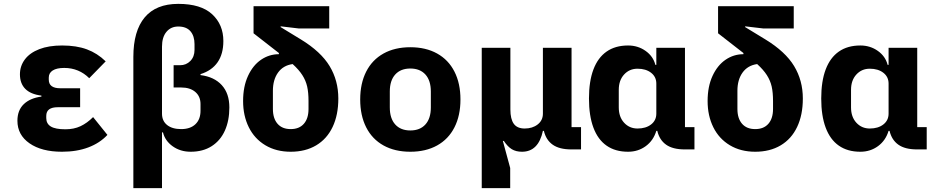

<svg xmlns="http://www.w3.org/2000/svg" viewBox="-20 -772 4840 992"><path d="M535 -75Q496 -33 436.5 -10.5Q377 12 300 12Q195 12 132.5 -31.5Q70 -75 70 -148Q70 -202 102.5 -233.5Q135 -265 194 -273V-278Q138 -285 110.5 -313Q83 -341 83 -388Q83 -431 108.5 -465Q134 -499 183 -518Q232 -537 301 -537Q375 -537 429 -517Q483 -497 526 -455L441 -368Q415 -394 382.5 -407.5Q350 -421 312 -421Q273 -421 252.5 -408Q232 -395 232 -371V-361Q232 -338 247 -327Q262 -316 291 -316H394V-218H278Q249 -218 234 -207Q219 -196 219 -173V-162Q219 -133 242.5 -118.5Q266 -104 318 -104Q362 -104 396 -120Q430 -136 461 -167Z M669 -478Q669 -612 727.5 -682Q786 -752 901 -752Q1018 -752 1076 -698.5Q1134 -645 1134 -560Q1134 -493 1104 -450Q1074 -407 1016 -389V-384Q1087 -375 1126 -332Q1165 -289 1165 -217Q1165 -149 1142 -97.5Q1119 -46 1074 -17Q1029 12 965 12Q912 12 872.5 -16Q833 -44 822 -88H817V200H669ZM877 -435H910Q942 -435 963.5 -457Q985 -479 985 -514V-544Q985 -586 964 -610.5Q943 -635 901 -635Q863 -635 840 -607.5Q817 -580 817 -531V-185Q817 -147 843.5 -126Q870 -105 916 -105Q963 -105 989.5 -130Q1016 -155 1016 -200V-234Q1016 -274 989 -297Q962 -320 916 -320H877Z M1523 -625 1430 -636V-632L1535 -568Q1638 -505 1683 -430.5Q1728 -356 1728 -263Q1728 -178 1698.5 -116Q1669 -54 1613.5 -21Q1558 12 1482 12Q1407 12 1351 -21.5Q1295 -55 1265.5 -114.5Q1236 -174 1236 -250Q1236 -325 1261.5 -380Q1287 -435 1329 -463.5Q1371 -492 1421 -492V-498L1290 -600V-740H1681V-625ZM1492 -441Q1443 -434 1416.5 -397Q1390 -360 1390 -303V-209Q1390 -160 1414 -132.5Q1438 -105 1482 -105Q1526 -105 1550 -132.5Q1574 -160 1574 -209V-250Q1574 -294 1567 -325Q1560 -356 1542 -384Q1524 -412 1492 -441Z M1841 -258Q1841 -341 1872 -402Q1903 -463 1961.5 -495.5Q2020 -528 2100 -528Q2180 -528 2238.5 -495.5Q2297 -463 2328 -402Q2359 -341 2359 -258Q2359 -175 2328 -114Q2297 -53 2238.5 -20.5Q2180 12 2100 12Q2020 12 1961.5 -20.5Q1903 -53 1872 -114Q1841 -175 1841 -258ZM2206 -217V-299Q2206 -356 2178 -387Q2150 -418 2100 -418Q2050 -418 2022 -387Q1994 -356 1994 -299V-217Q1994 -160 2022 -129Q2050 -98 2100 -98Q2150 -98 2178 -129Q2206 -160 2206 -217Z M2469 200V-525H2617V-206Q2617 -157 2634.5 -132.5Q2652 -108 2691 -108Q2731 -108 2758 -129Q2785 -150 2785 -185V-525H2933V-115H2982V0H2932Q2870 0 2835.5 -24.5Q2801 -49 2790 -96H2785Q2762 12 2677 12Q2646 12 2624.5 -1Q2603 -14 2583 -44H2578L2616 96V200Z M3568 0H3518Q3456 0 3421.5 -24.5Q3387 -49 3376 -96H3371Q3356 -46 3316.5 -17Q3277 12 3225 12Q3159 12 3114 -19.5Q3069 -51 3046 -112.5Q3023 -174 3023 -263Q3023 -352 3046 -413Q3069 -474 3114 -505.5Q3159 -537 3225 -537Q3276 -537 3315.5 -509Q3355 -481 3366 -437H3371V-525H3519V-115H3568ZM3371 -185V-340Q3371 -375 3344 -396Q3317 -417 3274 -417Q3232 -417 3204.5 -387Q3177 -357 3177 -308V-217Q3177 -168 3204.5 -138Q3232 -108 3274 -108Q3317 -108 3344 -129Q3371 -150 3371 -185Z M3923 -625 3830 -636V-632L3935 -568Q4038 -505 4083 -430.5Q4128 -356 4128 -263Q4128 -178 4098.5 -116Q4069 -54 4013.5 -21Q3958 12 3882 12Q3807 12 3751 -21.5Q3695 -55 3665.5 -114.5Q3636 -174 3636 -250Q3636 -325 3661.5 -380Q3687 -435 3729 -463.5Q3771 -492 3821 -492V-498L3690 -600V-740H4081V-625ZM3892 -441Q3843 -434 3816.5 -397Q3790 -360 3790 -303V-209Q3790 -160 3814 -132.5Q3838 -105 3882 -105Q3926 -105 3950 -132.5Q3974 -160 3974 -209V-250Q3974 -294 3967 -325Q3960 -356 3942 -384Q3924 -412 3892 -441Z M4768 0H4718Q4656 0 4621.5 -24.5Q4587 -49 4576 -96H4571Q4556 -46 4516.5 -17Q4477 12 4425 12Q4359 12 4314 -19.5Q4269 -51 4246 -112.5Q4223 -174 4223 -263Q4223 -352 4246 -413Q4269 -474 4314 -505.5Q4359 -537 4425 -537Q4476 -537 4515.5 -509Q4555 -481 4566 -437H4571V-525H4719V-115H4768ZM4571 -185V-340Q4571 -375 4544 -396Q4517 -417 4474 -417Q4432 -417 4404.5 -387Q4377 -357 4377 -308V-217Q4377 -168 4404.5 -138Q4432 -108 4474 -108Q4517 -108 4544 -129Q4571 -150 4571 -185Z"/></svg>

Font: iA Writer Duo V
Style: Regular
Weight: 400
Designer: Mike Abbink, Paul van der Laan, Pieter van Rosmalen, Oliver Reichenstein
Foundry: Information Architects Inc.
Version: Version 2.000